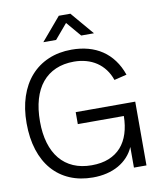

<svg xmlns="http://www.w3.org/2000/svg" viewBox="-101 -1018 911 1110"><g transform="rotate(-10 355.0 -462.5)"><path d="M206.7 -805 321.3 -940H389.3L504 -805H429L355.3 -891.7L281.7 -805ZM596.7 0H670.3V-374.3H596.7ZM359.5 -734.3Q284 -734.3 223 -708.2Q162 -682.2 119 -633.5Q76 -584.8 53 -515.5Q30 -446.2 30 -360Q30 -272.2 52.5 -202.4Q75 -132.7 117.2 -84.4Q159.3 -36.2 219.4 -10.6Q279.5 15 354.5 15Q398.2 15 436.2 5.8Q474.2 -3.3 505.2 -20.9Q536.2 -38.5 559.5 -63.8Q582.8 -89 596.7 -121.2L667.3 -374.3H320.8V-304H591Q590.2 -246.8 575.5 -201Q560.8 -155.2 532.2 -122.9Q503.5 -90.7 460.3 -73.2Q417.2 -55.7 359.2 -55.7Q299.2 -55.7 252.3 -76Q205.5 -96.3 173.3 -135.1Q141.2 -173.8 124.6 -229.7Q108 -285.5 108 -356Q108 -429.8 124.8 -487.2Q141.7 -544.5 174.1 -583.7Q206.5 -622.8 253.5 -643.2Q300.5 -663.7 361 -663.7Q398.8 -663.7 432.2 -654.3Q465.7 -645 493.2 -626.7Q520.7 -608.3 541.2 -581.2Q561.7 -554.2 573.8 -518.7L647.5 -536.7Q630.5 -586.2 602.8 -623.3Q575.2 -660.5 538.5 -685.1Q501.8 -709.7 456.8 -722Q411.7 -734.3 359.5 -734.3Z"/></g></svg>

Font: Vela Sans GX ExtLt
Style: Regular
Weight: 200
Designer: Principal design: Mikhail Sharanda - project Manrope.
Design modification: Ravid Balaliev
Foundry: Mikhail Sharanda
Version: Version 1.001